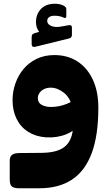

<svg xmlns="http://www.w3.org/2000/svg" viewBox="-20 -754 590 1025"><path d="M81 251Q57 251 44.5 242.5Q32 234 32 204V104Q32 82 44.5 72.5Q57 63 86 63L203 62Q279 61 317.5 35Q356 9 366.5 -45.5Q377 -100 370 -183L505 -179Q505 -31 469.5 64Q434 159 364 205Q294 251 191 251ZM366 -179Q356 -231 321.5 -258.5Q287 -286 251 -286Q230 -286 214.5 -278Q199 -270 190.5 -257.5Q182 -245 182 -230Q182 -205 203 -194Q224 -183 252 -183Q294 -183 334 -198.5Q374 -214 392 -235L404 -94Q383 -57 333 -37Q283 -17 224 -21Q170 -25 130 -50.5Q90 -76 68.5 -119.5Q47 -163 47 -219Q47 -265 62 -308Q77 -351 105 -385Q133 -419 175 -439.5Q217 -460 270 -460Q341 -460 393.5 -426Q446 -392 475.5 -329Q505 -266 505 -179ZM167 -504Q157 -502 153 -506.5Q149 -511 149 -518V-555Q149 -566 153 -570Q157 -574 165 -577L189 -584Q182 -593 177 -606Q172 -619 172 -635Q172 -678 198.5 -706Q225 -734 274 -734Q288 -734 300.5 -731Q313 -728 321 -723Q334 -716 334 -705V-668Q334 -655 322 -659Q310 -665 297 -667.5Q284 -670 271 -670Q251 -670 241.5 -662Q232 -654 232 -643Q232 -624 254.5 -615Q277 -606 310 -613L344 -619Q355 -621 359.5 -618Q364 -615 364 -605V-568Q364 -553 350 -549Z"/></svg>

Font: Rubik ExtraBold
Style: Regular
Weight: 800
Designer: Hubert and Fischer
Foundry: Hubert and Fischer
Version: Version 2.300;gftools[0.9.30]